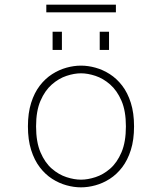

<svg xmlns="http://www.w3.org/2000/svg" viewBox="-20 -794 690 825"><path d="M328 11Q297.5 11 265.8 2.2Q234 -6.5 204.2 -25.5Q174.5 -44.5 151 -75.2Q127.5 -106 113.8 -149.5Q100 -193 100 -251Q100 -308.5 113.8 -352Q127.5 -395.5 151 -426Q174.5 -456.5 204.2 -475.5Q234 -494.5 265.8 -503.2Q297.5 -512 328 -512Q358.5 -512 390.2 -503.2Q422 -494.5 451.8 -475.5Q481.5 -456.5 505 -426Q528.5 -395.5 542.2 -352Q556 -308.5 556 -251Q556 -193 542.2 -149.5Q528.5 -106 505 -75.2Q481.5 -44.5 451.8 -25.5Q422 -6.5 390.2 2.2Q358.5 11 328 11ZM328 -22Q357 -22 390.2 -32.8Q423.5 -43.5 453.2 -69.2Q483 -95 502 -139.5Q521 -184 521 -251Q521 -317 502 -361Q483 -405 453.2 -431Q423.5 -457 390.2 -468Q357 -479 328 -479Q299 -479 265.8 -468Q232.5 -457 202.8 -431Q173 -405 154 -361Q135 -317 135 -251Q135 -184 154 -139.5Q173 -95 202.8 -69.2Q232.5 -43.5 265.8 -32.8Q299 -22 328 -22ZM206 -657.5H246V-579.5H206ZM408.5 -657.5H448.5V-579.5H408.5ZM179 -741V-774H478V-741Z"/></svg>

Font: Trispace Thin Thin
Style: Regular
Weight: 250
Version: Version 1.210